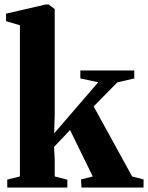

<svg xmlns="http://www.w3.org/2000/svg" viewBox="-20 -838 662 858"><path d="M12.5 0V-35.5L69 -49.5V-725L7 -743.5V-777L184.5 -818H197L224.5 -797.5V-326.5L222 -242L419 -470.5L339 -487.5V-523H580V-487.5L504.5 -470L398.5 -362.5L570.5 -49.5L621.5 -36V0H344L342 -36L394.5 -49.5L293 -257L221.5 -181.5L224.5 -123V-49.5L281 -35V0Z"/></svg>

Font: Merriweather 96pt ExtraBold
Style: Regular
Weight: 800
Version: Version 2.100